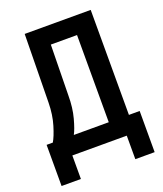

<svg xmlns="http://www.w3.org/2000/svg" viewBox="-156 -832 913 1074"><g transform="rotate(-20 300.0 -295.0)"><path d="M23 140V-105H60Q77 -133 95 -192Q113 -251 114 -323L120 -730H513V-105H577V140H462V0H138V140ZM185 -105H393V-624H237L232 -323Q232 -250 216 -191Q200 -132 185 -105Z"/></g></svg>

Font: JetBrains Mono NL
Style: Bold
Weight: 700
Monospace: yes
Designer: Philipp Nurullin, Konstantin Bulenkov
Foundry: JetBrains
Version: Version 2.305; ttfautohint (v1.8.4.7-5d5b)